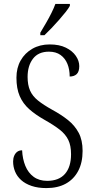

<svg xmlns="http://www.w3.org/2000/svg" viewBox="-20 -951 483 981"><path d="M217 10Q174 10 141.5 -1Q109 -12 88 -31Q67 -50 57 -74.5Q47 -99 47 -126Q47 -142 52.5 -155Q58 -168 68 -175.5Q78 -183 93 -183Q95 -139 109.5 -103.5Q124 -68 152 -47.5Q180 -27 221 -27Q281 -27 312 -62.5Q343 -98 343 -163Q343 -207 329 -236Q315 -265 285 -288.5Q255 -312 207 -339Q161 -365 129 -393.5Q97 -422 80.5 -460.5Q64 -499 64 -554Q64 -604 85.5 -642Q107 -680 145.5 -702Q184 -724 234 -724Q283 -724 316.5 -707.5Q350 -691 367.5 -665.5Q385 -640 385 -613Q385 -585 372 -572.5Q359 -560 336 -560Q336 -596 324.5 -624.5Q313 -653 289.5 -670Q266 -687 230 -687Q176 -687 148.5 -651Q121 -615 121 -558Q121 -517 133.5 -488.5Q146 -460 174 -437.5Q202 -415 247 -390Q293 -365 327.5 -337.5Q362 -310 382 -272.5Q402 -235 402 -180Q402 -120 379.5 -77.5Q357 -35 316 -12.5Q275 10 217 10ZM186 -784Q201 -809 215.5 -834Q230 -859 242.5 -884Q255 -909 263 -931H337V-921Q330 -908 315 -889Q300 -870 281 -848.5Q262 -827 243 -807Q224 -787 207 -771H186Z"/></svg>

Font: Noto Serif Ethiopic Condensed Light
Style: Regular
Weight: 300
Width: 3
Designer: Monotype Design Team
Foundry: Monotype Imaging Inc.
Version: Version 2.102